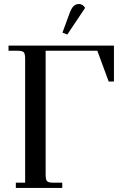

<svg xmlns="http://www.w3.org/2000/svg" viewBox="-20 -927 637 947"><path d="M22 -676.8V-702.1H542V-524.9H516.1L460 -676.8H205.1V-65.9Q205.1 -41 212.2 -33.4Q219.2 -25.9 244.1 -25.9H287.1V0H58.1V-25.9H104V-637.2Q104 -662.1 96.9 -669.4Q89.8 -676.8 64.9 -676.8ZM288.1 -766.1 321.8 -857.9Q331.5 -885.3 342.3 -896.2Q353 -907.2 370.1 -907.2Q387.7 -907.2 399.9 -888.2L312 -756.8Z"/></svg>

Font: Dihjauti S
Style: Bold
Weight: 700
Designer: T. Christopher White
Version: Version 3.0.0